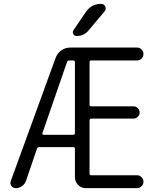

<svg xmlns="http://www.w3.org/2000/svg" viewBox="-20 -977 836 997"><path d="M200 -285Q199 -282 201 -279.5Q203 -277 206 -277H360Q369 -277 369 -285V-655Q369 -663 360 -663H339Q331 -663 328 -655ZM62 0Q47 0 39 -12Q31 -24 36 -37L269 -677Q278 -701 298.5 -715.5Q319 -730 345 -730H692Q705 -730 715 -720Q725 -710 725 -696.5Q725 -683 715 -673Q705 -663 692 -663H454Q445 -663 445 -655V-433Q445 -425 454 -425H673Q686 -425 695.5 -415.5Q705 -406 705 -393Q705 -380 695.5 -370.5Q686 -361 673 -361H454Q445 -361 445 -352V-75Q445 -67 454 -67H692Q705 -67 715 -57Q725 -47 725 -33.5Q725 -20 715 -10Q705 0 692 0H425Q402 0 385.5 -17Q369 -34 369 -57V-204Q369 -213 360 -213H184Q175 -213 172 -205L115 -38Q109 -21 94.5 -10.5Q80 0 62 0ZM426 -915Q455 -957 505 -957Q520 -957 526.5 -943Q533 -929 523 -918L440 -819Q416 -790 378 -790Q366 -790 360.5 -800.5Q355 -811 362 -821Z"/></svg>

Font: Rounded Mplus 1c
Style: Regular
Weight: 400
Version: Version 1.059.20150529